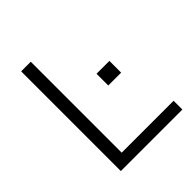

<svg xmlns="http://www.w3.org/2000/svg" viewBox="-194 -833 960 960"><g transform="rotate(-45 286.5 -352.5)"><path d="M109 0V-705H177V-62H544V0ZM367 -347V-430H458V-347Z"/></g></svg>

Font: Nunito Sans 8pt Light
Style: Regular
Weight: 300
Version: Version 3.101;gftools[0.9.27]